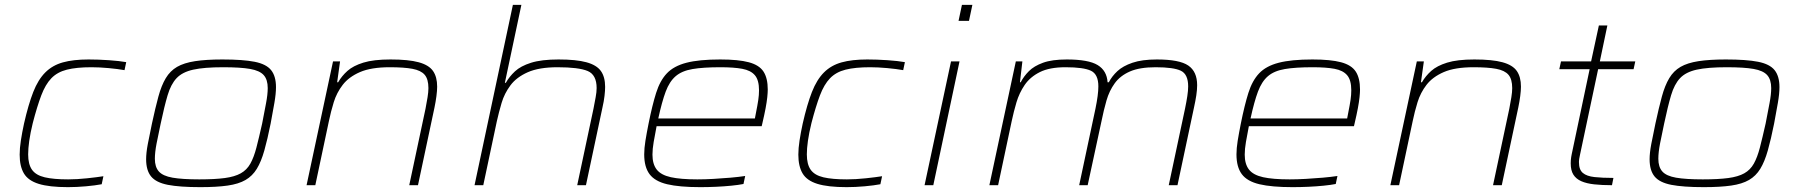

<svg xmlns="http://www.w3.org/2000/svg" viewBox="-20 -763 7417 791"><path d="M260 8Q183 8 139.5 -5.5Q96 -19 78.5 -48.5Q61 -78 61 -126Q61 -152 66 -184.5Q71 -217 79 -254Q97 -333 117 -384Q137 -435 166.5 -464.5Q196 -494 239 -506Q282 -518 345 -518Q385 -518 428.5 -515Q472 -512 500 -507L493 -474Q465 -479 427 -482.5Q389 -486 357 -486Q295 -486 255.5 -476Q216 -466 191.5 -440.5Q167 -415 150 -370Q133 -325 115 -256Q105 -215 100.5 -183Q96 -151 96 -127Q96 -86 112 -63.5Q128 -41 164.5 -32.5Q201 -24 261 -24Q297 -24 339 -28.5Q381 -33 406 -37L399 -4Q373 1 334.5 4.5Q296 8 260 8Z M805 8Q720 8 671.5 -1.5Q623 -11 602.5 -36Q582 -61 582 -107Q582 -133 589 -170Q596 -207 606 -254Q620 -319 632.5 -365Q645 -411 663 -441Q681 -471 709.5 -487.5Q738 -504 783.5 -511Q829 -518 896 -518Q981 -518 1029 -508.5Q1077 -499 1097 -474Q1117 -449 1117 -404Q1117 -377 1110.5 -339.5Q1104 -302 1095 -254Q1082 -189 1069 -143Q1056 -97 1038 -67.5Q1020 -38 991.5 -21.5Q963 -5 918 1.5Q873 8 805 8ZM801 -24Q865 -24 906 -29.5Q947 -35 972 -49Q997 -63 1011.5 -89Q1026 -115 1036.5 -155.5Q1047 -196 1060 -254Q1069 -301 1076 -337.5Q1083 -374 1083 -400Q1083 -435 1066.5 -453.5Q1050 -472 1010.5 -479Q971 -486 900 -486Q821 -486 776 -476Q731 -466 707.5 -441Q684 -416 670.5 -370.5Q657 -325 642 -254Q632 -208 625 -171.5Q618 -135 618 -109Q618 -75 634.5 -56.5Q651 -38 691 -31Q731 -24 801 -24Z M1243 0 1352 -510H1381L1369 -424H1373Q1388 -450 1411.5 -471Q1435 -492 1477 -505Q1519 -518 1589 -518Q1663 -518 1705 -506.5Q1747 -495 1764 -470.5Q1781 -446 1781 -406Q1781 -390 1778 -367Q1775 -344 1770 -320L1702 0H1666L1733 -315Q1738 -341 1741.5 -362.5Q1745 -384 1745 -400Q1745 -437 1729.5 -455Q1714 -473 1679 -479.5Q1644 -486 1586 -486Q1509 -486 1463 -466Q1417 -446 1392 -413.5Q1367 -381 1355 -342Q1343 -303 1335 -264L1279 0Z M1935 0 2093 -743H2128L2060 -422H2064Q2078 -447 2101.5 -469Q2125 -491 2168 -504.5Q2211 -518 2281 -518Q2354 -518 2396 -506.5Q2438 -495 2455.5 -470.5Q2473 -446 2473 -405Q2473 -390 2470.5 -368Q2468 -346 2462 -320L2394 0H2358L2425 -315Q2430 -341 2434 -362.5Q2438 -384 2438 -400Q2438 -455 2401 -470.5Q2364 -486 2277 -486Q2201 -486 2154.5 -465.5Q2108 -445 2083 -411.5Q2058 -378 2046.5 -339Q2035 -300 2027 -264L1971 0Z M2865 8Q2779 8 2728.5 -4Q2678 -16 2656 -45.5Q2634 -75 2634 -127Q2634 -152 2639 -183Q2644 -214 2652 -254Q2667 -329 2683 -380Q2699 -431 2727.5 -461Q2756 -491 2808 -504.5Q2860 -518 2947 -518Q3022 -518 3065 -506.5Q3108 -495 3125.5 -468Q3143 -441 3143 -394Q3143 -382 3141 -362.5Q3139 -343 3134 -316.5Q3129 -290 3121 -256L3118 -243H2685Q2678 -207 2673 -178Q2668 -149 2668 -126Q2668 -87 2685.5 -64.5Q2703 -42 2743.5 -33Q2784 -24 2853 -24Q2884 -24 2919.5 -26Q2955 -28 2989.5 -31Q3024 -34 3050 -38L3043 -5Q3023 -1 2993 2Q2963 5 2930 6.5Q2897 8 2865 8ZM2692 -275H3090L3094 -296Q3101 -331 3104 -351.5Q3107 -372 3107 -391Q3107 -433 3090 -453Q3073 -473 3038 -479.5Q3003 -486 2948 -486Q2877 -486 2833 -478.5Q2789 -471 2763.5 -449Q2738 -427 2722.5 -385.5Q2707 -344 2692 -275Z M3468 8Q3391 8 3347.5 -5.5Q3304 -19 3286.5 -48.5Q3269 -78 3269 -126Q3269 -152 3274 -184.5Q3279 -217 3287 -254Q3305 -333 3325 -384Q3345 -435 3374.5 -464.5Q3404 -494 3447 -506Q3490 -518 3553 -518Q3593 -518 3636.5 -515Q3680 -512 3708 -507L3701 -474Q3673 -479 3635 -482.5Q3597 -486 3565 -486Q3503 -486 3463.5 -476Q3424 -466 3399.5 -440.5Q3375 -415 3358 -370Q3341 -325 3323 -256Q3313 -215 3308.5 -183Q3304 -151 3304 -127Q3304 -86 3320 -63.5Q3336 -41 3372.5 -32.5Q3409 -24 3469 -24Q3505 -24 3547 -28.5Q3589 -33 3614 -37L3607 -4Q3581 1 3542.5 4.5Q3504 8 3468 8Z M3929 -677 3943 -743H3986L3972 -677ZM3789 0 3898 -510H3933L3825 0Z M4056 0 4165 -510H4192L4182 -424H4185Q4198 -449 4219 -470Q4240 -491 4277 -504.5Q4314 -518 4375 -518Q4464 -518 4502 -495Q4540 -472 4543 -424H4548Q4561 -449 4583.5 -470Q4606 -491 4645.5 -504.5Q4685 -518 4746 -518Q4839 -518 4875.5 -493Q4912 -468 4912 -412Q4912 -393 4908.5 -370Q4905 -347 4899 -320L4831 0H4795L4862 -315Q4868 -344 4871.5 -367Q4875 -390 4875 -407Q4875 -457 4845 -471.5Q4815 -486 4741 -486Q4675 -486 4635 -468.5Q4595 -451 4572.5 -420Q4550 -389 4538.5 -349Q4527 -309 4518 -264L4461 0H4426L4493 -315Q4499 -344 4502 -367Q4505 -390 4505 -407Q4505 -457 4474.5 -471.5Q4444 -486 4370 -486Q4304 -486 4264 -466Q4224 -446 4201.5 -413Q4179 -380 4167.5 -341Q4156 -302 4148 -264L4092 0Z M5305 8Q5219 8 5168.5 -4Q5118 -16 5096 -45.5Q5074 -75 5074 -127Q5074 -152 5079 -183Q5084 -214 5092 -254Q5107 -329 5123 -380Q5139 -431 5167.5 -461Q5196 -491 5248 -504.5Q5300 -518 5387 -518Q5462 -518 5505 -506.5Q5548 -495 5565.5 -468Q5583 -441 5583 -394Q5583 -382 5581 -362.5Q5579 -343 5574 -316.5Q5569 -290 5561 -256L5558 -243H5125Q5118 -207 5113 -178Q5108 -149 5108 -126Q5108 -87 5125.5 -64.5Q5143 -42 5183.5 -33Q5224 -24 5293 -24Q5324 -24 5359.5 -26Q5395 -28 5429.5 -31Q5464 -34 5490 -38L5483 -5Q5463 -1 5433 2Q5403 5 5370 6.5Q5337 8 5305 8ZM5132 -275H5530L5534 -296Q5541 -331 5544 -351.5Q5547 -372 5547 -391Q5547 -433 5530 -453Q5513 -473 5478 -479.5Q5443 -486 5388 -486Q5317 -486 5273 -478.5Q5229 -471 5203.5 -449Q5178 -427 5162.5 -385.5Q5147 -344 5132 -275Z M5708 0 5817 -510H5846L5834 -424H5838Q5853 -450 5876.5 -471Q5900 -492 5942 -505Q5984 -518 6054 -518Q6128 -518 6170 -506.5Q6212 -495 6229 -470.5Q6246 -446 6246 -406Q6246 -390 6243 -367Q6240 -344 6235 -320L6167 0H6131L6198 -315Q6203 -341 6206.5 -362.5Q6210 -384 6210 -400Q6210 -437 6194.5 -455Q6179 -473 6144 -479.5Q6109 -486 6051 -486Q5974 -486 5928 -466Q5882 -446 5857 -413.5Q5832 -381 5820 -342Q5808 -303 5800 -264L5744 0Z M6621 0Q6580 0 6548 -3.5Q6516 -7 6494.5 -16.5Q6473 -26 6462 -43.5Q6451 -61 6451 -90Q6451 -97 6451.5 -103.5Q6452 -110 6453 -116Q6454 -122 6455 -127L6529 -478H6404L6411 -510H6535L6567 -658H6602L6571 -510H6717L6710 -478H6564L6489 -124Q6487 -115 6486 -108.5Q6485 -102 6485 -99Q6485 -96 6485 -94Q6485 -64 6501 -50.5Q6517 -37 6549 -33.5Q6581 -30 6627 -30Z M6999 8Q6914 8 6865.5 -1.5Q6817 -11 6796.5 -36Q6776 -61 6776 -107Q6776 -133 6783 -170Q6790 -207 6800 -254Q6814 -319 6826.5 -365Q6839 -411 6857 -441Q6875 -471 6903.5 -487.5Q6932 -504 6977.5 -511Q7023 -518 7090 -518Q7175 -518 7223 -508.5Q7271 -499 7291 -474Q7311 -449 7311 -404Q7311 -377 7304.5 -339.5Q7298 -302 7289 -254Q7276 -189 7263 -143Q7250 -97 7232 -67.5Q7214 -38 7185.5 -21.5Q7157 -5 7112 1.5Q7067 8 6999 8ZM6995 -24Q7059 -24 7100 -29.5Q7141 -35 7166 -49Q7191 -63 7205.5 -89Q7220 -115 7230.5 -155.5Q7241 -196 7254 -254Q7263 -301 7270 -337.5Q7277 -374 7277 -400Q7277 -435 7260.5 -453.5Q7244 -472 7204.5 -479Q7165 -486 7094 -486Q7015 -486 6970 -476Q6925 -466 6901.5 -441Q6878 -416 6864.5 -370.5Q6851 -325 6836 -254Q6826 -208 6819 -171.5Q6812 -135 6812 -109Q6812 -75 6828.5 -56.5Q6845 -38 6885 -31Q6925 -24 6995 -24Z"/></svg>

Font: Saira Expanded Thin
Style: Italic
Weight: 250
Width: 7
Italic angle: -12°
Designer: Hector Gatti with collaboration of the Omnibus-Type team
Foundry: Omnibus-Type
Version: Version 1.101